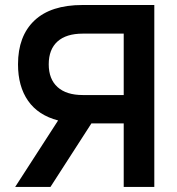

<svg xmlns="http://www.w3.org/2000/svg" viewBox="-20 -740 701 760"><path d="M341.8 -251.5 179.7 0H40L210 -263.2Q131.3 -283.7 91.3 -340.8Q51.3 -397.9 51.3 -485.4Q51.3 -597.2 116.2 -658.7Q181.2 -720.2 306.6 -720.2H590.8V0H469.7V-251.5ZM469.7 -363.8V-606.9H307.6Q242.2 -606.9 207.5 -575.7Q172.9 -544.4 172.9 -485.4Q172.9 -426.8 207.8 -395.3Q242.7 -363.8 307.6 -363.8Z"/></svg>

Font: Vela Sans Bd
Style: Bold
Weight: 700
Designer: Principal design: Mikhail Sharanda - project Manrope.
Design modification: Ravid Balaliev
Foundry: Mikhail Sharanda
Version: Version 1.001